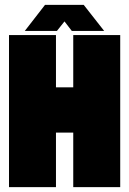

<svg xmlns="http://www.w3.org/2000/svg" viewBox="-20 -769 531 789"><path d="M275 -642H408L324 -749H165L82 -642H214L245 -681ZM17 0H210V-224H281V0H474V-625H281V-410H210V-625H17Z"/></svg>

Font: Blinker Headline
Style: Regular
Weight: 900
Width: 4
Designer: Juergen Huber
Foundry: supertype
Version: Version 1.015;PS 1.15;hotconv 1.0.88;makeotf.lib2.5.647800